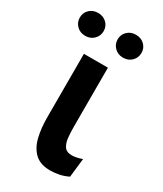

<svg xmlns="http://www.w3.org/2000/svg" viewBox="-221 -783 735 866"><g transform="rotate(30 147.0 -350.0)"><path d="M284 -9Q260 3 235.5 7.5Q211 12 192 12Q140 12 111.5 -15Q83 -42 72 -87.5Q61 -133 61 -189V-520H186V-215Q186 -185 188.5 -158Q191 -131 202.5 -113.5Q214 -96 242 -96Q265 -96 295 -107ZM25 -593Q-2 -593 -19.5 -610.5Q-37 -628 -37 -653Q-37 -678 -19.5 -695Q-2 -712 25 -712Q52 -712 69.5 -695Q87 -678 87 -653Q87 -628 69.5 -610.5Q52 -593 25 -593ZM222 -593Q195 -593 177.5 -610.5Q160 -628 160 -653Q160 -678 177.5 -695Q195 -712 222 -712Q249 -712 266.5 -695Q284 -678 284 -653Q284 -628 266.5 -610.5Q249 -593 222 -593Z"/></g></svg>

Font: Murecho Medium
Style: Regular
Weight: 500
Designer: Neil Summerour
Foundry: Positype
Version: Version 1.010; ttfautohint (v1.8.3)